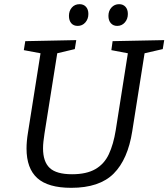

<svg xmlns="http://www.w3.org/2000/svg" viewBox="-20 -890 806 919"><path d="M519 -693 766 -698 759 -655 672 -635 613 -262Q592 -127 524 -59Q456 9 321 9Q210 9 158.5 -37.5Q107 -84 107 -179Q107 -214 114 -256L174 -635L94 -650L101 -693L345 -698L338 -655L254 -635L193 -251Q190 -231 188 -213.5Q186 -196 186 -180Q186 -116 218 -86Q250 -56 325 -56Q394 -56 436.5 -80.5Q479 -105 501 -152Q523 -199 534 -267L592 -635L513 -650ZM352 -766Q332 -766 321 -779Q310 -792 310 -814Q310 -838 324 -854Q338 -870 361 -870Q380 -870 391.5 -857.5Q403 -845 403 -823Q403 -799 388.5 -782.5Q374 -766 352 -766ZM541 -766Q522 -766 510.5 -779Q499 -792 499 -814Q499 -838 513.5 -854Q528 -870 550 -870Q569 -870 580.5 -857.5Q592 -845 592 -823Q592 -799 577.5 -782.5Q563 -766 541 -766Z"/></svg>

Font: Bitter
Style: Italic
Weight: 400
Italic angle: -9°
Designer: Sol Matas, and Bitter project Authors
Foundry: Sol Matas
Version: Version 2.001